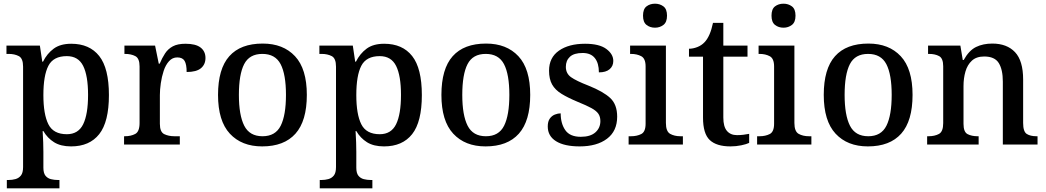

<svg xmlns="http://www.w3.org/2000/svg" viewBox="-20 -783 5667 1040"><path d="M17 237V192H26Q46 192 64 187Q82 182 93.5 167.5Q105 153 105 122V-422Q105 -467 82 -479Q59 -491 27 -491H15V-536H196L209 -449H213Q235 -493 271 -519.5Q307 -546 366 -546Q465 -546 517.5 -479.5Q570 -413 570 -268Q570 -123 517.5 -56.5Q465 10 365 10Q309 10 273 -12.5Q237 -35 215 -73H211Q213 -44 214 -12.5Q215 19 215 40V125Q215 155 226.5 169Q238 183 256 187.5Q274 192 294 192H302V237ZM342 -56Q404 -56 430.5 -110Q457 -164 457 -269Q457 -373 430.5 -426Q404 -479 342 -479Q269 -479 242 -426.5Q215 -374 215 -268Q215 -164 242 -110Q269 -56 342 -56Z M652 0V-45H656Q689 -45 712.5 -57.5Q736 -70 736 -117V-423Q736 -467 713 -479Q690 -491 657 -491H654V-536H820L840 -438H845Q858 -469 874 -493.5Q890 -518 916 -532Q942 -546 985 -546Q1040 -546 1066.5 -525.5Q1093 -505 1093 -469Q1093 -434 1068.5 -413.5Q1044 -393 991 -393Q991 -434 980 -453Q969 -472 940 -472Q914 -472 895.5 -451.5Q877 -431 866.5 -399Q856 -367 851 -332Q846 -297 846 -268V-112Q846 -68 869.5 -56.5Q893 -45 925 -45H954V0Z M1400 10Q1289 10 1225 -59Q1161 -128 1161 -269Q1161 -410 1222 -478.5Q1283 -547 1403 -547Q1514 -547 1578 -478.5Q1642 -410 1642 -269Q1642 -128 1580.5 -59Q1519 10 1400 10ZM1402 -45Q1472 -45 1500.5 -102Q1529 -159 1529 -269Q1529 -380 1500 -435.5Q1471 -491 1401 -491Q1331 -491 1302.5 -435.5Q1274 -380 1274 -269Q1274 -159 1303 -102Q1332 -45 1402 -45Z M1712 237V192H1721Q1741 192 1759 187Q1777 182 1788.5 167.5Q1800 153 1800 122V-422Q1800 -467 1777 -479Q1754 -491 1722 -491H1710V-536H1891L1904 -449H1908Q1930 -493 1966 -519.5Q2002 -546 2061 -546Q2160 -546 2212.5 -479.5Q2265 -413 2265 -268Q2265 -123 2212.5 -56.5Q2160 10 2060 10Q2004 10 1968 -12.5Q1932 -35 1910 -73H1906Q1908 -44 1909 -12.5Q1910 19 1910 40V125Q1910 155 1921.5 169Q1933 183 1951 187.5Q1969 192 1989 192H1997V237ZM2037 -56Q2099 -56 2125.5 -110Q2152 -164 2152 -269Q2152 -373 2125.5 -426Q2099 -479 2037 -479Q1964 -479 1937 -426.5Q1910 -374 1910 -268Q1910 -164 1937 -110Q1964 -56 2037 -56Z M2610 10Q2499 10 2435 -59Q2371 -128 2371 -269Q2371 -410 2432 -478.5Q2493 -547 2613 -547Q2724 -547 2788 -478.5Q2852 -410 2852 -269Q2852 -128 2790.5 -59Q2729 10 2610 10ZM2612 -45Q2682 -45 2710.5 -102Q2739 -159 2739 -269Q2739 -380 2710 -435.5Q2681 -491 2611 -491Q2541 -491 2512.5 -435.5Q2484 -380 2484 -269Q2484 -159 2513 -102Q2542 -45 2612 -45Z M3120 10Q3037 10 2992 -18Q2947 -46 2947 -98Q2947 -125 2958 -140.5Q2969 -156 2985.5 -162.5Q3002 -169 3017 -169Q3017 -114 3042 -78Q3067 -42 3126 -42Q3178 -42 3205 -66Q3232 -90 3232 -127Q3232 -151 3221 -167Q3210 -183 3183.5 -197.5Q3157 -212 3110 -231Q3057 -253 3022 -274.5Q2987 -296 2970.5 -325.5Q2954 -355 2954 -400Q2954 -471 3007.5 -508.5Q3061 -546 3149 -546Q3226 -546 3264 -518Q3302 -490 3302 -453Q3302 -425 3282 -408Q3262 -391 3224 -391Q3224 -441 3202 -468.5Q3180 -496 3136 -496Q3089 -496 3067 -475.5Q3045 -455 3045 -421Q3045 -385 3073 -365Q3101 -345 3168 -319Q3248 -287 3285.5 -252Q3323 -217 3323 -151Q3323 -73 3268 -31.5Q3213 10 3120 10Z M3528 -633Q3501 -633 3482 -648Q3463 -663 3463 -698Q3463 -734 3482 -748.5Q3501 -763 3528 -763Q3554 -763 3573.5 -748.5Q3593 -734 3593 -698Q3593 -663 3573.5 -648Q3554 -633 3528 -633ZM3385 0V-45H3398Q3430 -45 3453.5 -57Q3477 -69 3477 -113V-423Q3477 -466 3453.5 -478.5Q3430 -491 3398 -491H3393V-536H3587V-117Q3587 -71 3610 -58Q3633 -45 3666 -45H3679V0Z M3937 10Q3861 10 3824.5 -24.5Q3788 -59 3788 -146V-476H3712V-519Q3734 -519 3757 -528Q3780 -537 3796 -554Q3827 -586 3842 -659H3898V-536H4029V-476H3898V-146Q3898 -97 3917.5 -74Q3937 -51 3972 -51Q3990 -51 4006 -53Q4022 -55 4038 -58V-9Q4024 -2 3995.5 4Q3967 10 3937 10Z M4224 -633Q4197 -633 4178 -648Q4159 -663 4159 -698Q4159 -734 4178 -748.5Q4197 -763 4224 -763Q4250 -763 4269.5 -748.5Q4289 -734 4289 -698Q4289 -663 4269.5 -648Q4250 -633 4224 -633ZM4081 0V-45H4094Q4126 -45 4149.5 -57Q4173 -69 4173 -113V-423Q4173 -466 4149.5 -478.5Q4126 -491 4094 -491H4089V-536H4283V-117Q4283 -71 4306 -58Q4329 -45 4362 -45H4375V0Z M4681 10Q4570 10 4506 -59Q4442 -128 4442 -269Q4442 -410 4503 -478.5Q4564 -547 4684 -547Q4795 -547 4859 -478.5Q4923 -410 4923 -269Q4923 -128 4861.5 -59Q4800 10 4681 10ZM4683 -45Q4753 -45 4781.5 -102Q4810 -159 4810 -269Q4810 -380 4781 -435.5Q4752 -491 4682 -491Q4612 -491 4583.5 -435.5Q4555 -380 4555 -269Q4555 -159 4584 -102Q4613 -45 4683 -45Z M5002 0V-45H5009Q5043 -45 5066 -57.5Q5089 -70 5089 -116V-424Q5089 -467 5067 -479Q5045 -491 5012 -491H5007V-536H5182L5195 -458H5200Q5229 -510 5267 -528.5Q5305 -547 5355 -547Q5434 -547 5478 -500.5Q5522 -454 5522 -352V-117Q5522 -70 5541.5 -57.5Q5561 -45 5595 -45H5600V0H5412V-341Q5412 -406 5390 -441.5Q5368 -477 5311 -477Q5269 -477 5244.5 -454.5Q5220 -432 5209.5 -395.5Q5199 -359 5199 -317V-112Q5199 -68 5221 -56.5Q5243 -45 5276 -45H5281V0Z"/></svg>

Font: Noto Serif Sinhala Medium
Style: Regular
Weight: 500
Designer: Jelle Bosma - Monotype Design Team
Foundry: Monotype Imaging Inc.
Version: Version 2.007; ttfautohint (v1.8.4.7-5d5b)